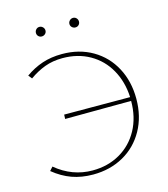

<svg xmlns="http://www.w3.org/2000/svg" viewBox="-122 -930 900 1030"><g transform="rotate(-15 328.0 -415.0)"><path d="M167 -808Q167 -819 174.5 -827Q182 -835 193 -835Q204 -835 212 -827Q220 -819 220 -808Q220 -797 212 -789.5Q204 -782 193 -782Q182 -782 174.5 -789.5Q167 -797 167 -808ZM353 -808Q353 -819 361 -827Q369 -835 380 -835Q391 -835 398.5 -827Q406 -819 406 -808Q406 -797 398.5 -789.5Q391 -782 380 -782Q369 -782 361 -789.5Q353 -797 353 -808ZM596 -329Q596 -230 553.5 -154Q511 -78 436.5 -36.5Q362 5 268 5Q204 5 151 -14Q98 -33 49 -73L67 -93Q158 -17 271 -17Q356 -17 423 -55.5Q490 -94 528 -163.5Q566 -233 566 -324L199 -322L200 -346L566 -345Q562 -431 524 -498.5Q486 -566 420 -603.5Q354 -641 269 -641Q215 -641 170.5 -624.5Q126 -608 84 -578L68 -598Q113 -630 162.5 -646.5Q212 -663 272 -663Q368 -663 441.5 -620Q515 -577 555.5 -501Q596 -425 596 -329Z"/></g></svg>

Font: Ysabeau Infant Extralight
Style: Regular
Weight: 200
Designer: Christian Thalmann (Catharsis Fonts)
Version: Version 0.003